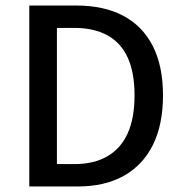

<svg xmlns="http://www.w3.org/2000/svg" viewBox="-20 -675 660 695"><path d="M86 0V-655H256Q356 -655 426 -618Q496 -581 533 -508.5Q570 -436 570 -330Q570 -224 533.5 -150.5Q497 -77 428 -38.5Q359 0 261 0ZM186 -81H249Q320 -81 369 -109.5Q418 -138 442.5 -193Q467 -248 467 -330Q467 -412 442.5 -466Q418 -520 369 -547Q320 -574 249 -574H186Z"/></svg>

Font: UmiuVSE Medium
Style: Regular
Weight: 500
Designer: Paul D. Hunt
Foundry: Adobe
Version: Version 3.046;September 5, 2023;FontCreator 14.0.0.2901 64-b